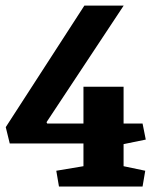

<svg xmlns="http://www.w3.org/2000/svg" viewBox="-20 -681 554 701"><path d="M284.7 -157.2H15.6L1 -216.8L288.1 -660.6H431.6L149.9 -234.9L152.3 -230H284.7V-364.3H431.2V-230H500.5L512.2 -171.4L431.2 -154.8V-74.2L510.3 -57.6L500.5 0H195.3L185.5 -57.6L284.7 -74.2Z"/></svg>

Font: NoticiaText-Bold
Style: Bold
Weight: 700
Designer: JM Sole
Foundry: JM Sole
Version: Version 1.003